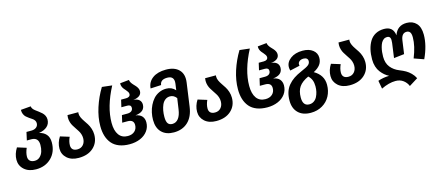

<svg xmlns="http://www.w3.org/2000/svg" viewBox="-61 -1455 5443 2372"><g transform="rotate(-15 2661.0 -268.5)"><path d="M378.9 -407.2Q435.1 -396 468.5 -358.2Q502 -320.3 502 -254.9Q502 -133.8 426 -58.3Q350.1 17.1 230 17.1Q135.7 17.1 79.8 -33Q23.9 -83 23.9 -158.2Q23.9 -232.9 69.8 -306.2L185.1 -270Q159.2 -210.9 159.2 -162.1Q159.2 -127.4 180.4 -108.2Q201.7 -88.9 241.2 -88.9Q279.8 -88.9 307.1 -114.7Q334.5 -140.6 346.2 -178.5Q357.9 -216.3 357.9 -261.2Q357.9 -356.9 267.1 -356.9H210L232.9 -460H294.9Q335.9 -460 359.9 -480Q383.8 -500 383.8 -533.2Q383.8 -552.7 372.6 -568.8Q361.3 -585 344.7 -595.5Q328.1 -606 308.8 -619.6Q289.6 -633.3 273.2 -647.7Q256.8 -662.1 246.3 -686.3Q235.8 -710.4 236.8 -741.2L365.2 -752Q366.2 -734.9 378.4 -718.5Q390.6 -702.1 408.2 -689.7Q425.8 -677.2 446 -661.6Q466.3 -646 483.6 -630.4Q501 -614.7 512.5 -592Q523.9 -569.3 523.9 -543Q523.9 -487.3 485.4 -452.6Q446.8 -418 378.9 -407.2Z M1033.7 -211.9Q1033.7 -109.9 963.9 -46.4Q894 17.1 775.9 17.1H774.9Q682.1 17.1 627.4 -31.7Q572.8 -80.6 572.8 -153.8Q572.8 -229.5 617.7 -299.8L732.9 -264.2Q708 -210 708 -160.2Q708 -126 727.8 -107.4Q747.6 -88.9 786.6 -88.9Q833 -88.9 861.3 -121.1Q889.6 -153.3 889.6 -205.1Q889.6 -231.4 881.1 -257.3Q872.6 -283.2 859.4 -303Q846.2 -322.8 831.3 -345.9Q816.4 -369.1 803.2 -389.9Q790 -410.6 781.5 -438.7Q772.9 -466.8 772.9 -496.1Q772.9 -515.1 775.9 -529.8H914.1Q912.6 -522.5 912.6 -512.2Q912.6 -487.3 925 -460.4Q937.5 -433.6 955.3 -408Q973.1 -382.3 991 -354.2Q1008.8 -326.2 1021.2 -289.1Q1033.7 -252 1033.7 -211.9Z M1427.7 17.1Q1351.6 17.1 1294.4 -4.9Q1237.3 -26.9 1202.1 -68.1Q1167 -109.4 1149.7 -165.3Q1132.3 -221.2 1132.3 -292Q1132.3 -404.8 1171.4 -526.1Q1210.4 -647.5 1276.4 -755.9L1404.8 -741.2Q1277.3 -498.5 1277.3 -295.9Q1277.3 -196.3 1316.7 -141.6Q1356 -86.9 1430.7 -86.9Q1486.3 -86.9 1519 -117.2Q1551.8 -147.5 1551.8 -196.8Q1551.8 -264.2 1472.7 -264.2H1404.8L1425.8 -356H1494.6Q1529.8 -356 1548.6 -371.1Q1567.4 -386.2 1567.4 -413.1Q1567.4 -451.2 1519.5 -451.2H1444.3L1465.3 -543H1529.8Q1554.7 -543 1569.1 -553.7Q1583.5 -564.5 1583.5 -584Q1583.5 -597.7 1575 -611.6Q1566.4 -625.5 1554.4 -638.7Q1542.5 -651.9 1530.8 -666.3Q1519 -680.7 1511.7 -700.2Q1504.4 -719.7 1506.3 -741.2L1621.6 -752.9Q1623 -735.8 1633.3 -718.5Q1643.6 -701.2 1657.5 -686.5Q1671.4 -671.9 1685.1 -657Q1698.7 -642.1 1708.3 -623.5Q1717.8 -605 1717.8 -585.9Q1717.8 -513.7 1610.4 -500Q1658.7 -498.5 1684.1 -475.6Q1709.5 -452.6 1709.5 -416Q1709.5 -321.8 1586.4 -309.1Q1641.1 -300.8 1667.7 -270.5Q1694.3 -240.2 1694.3 -192.9Q1694.3 -130.9 1658.9 -82.5Q1623.5 -34.2 1563 -8.5Q1502.4 17.1 1427.7 17.1Z M2095.2 -757.8Q2203.6 -757.8 2260.3 -700.2Q2316.9 -642.6 2302.2 -538.1L2260.3 -238.8Q2243.2 -114.3 2173.1 -48.6Q2103 17.1 1992.2 17.1Q1893.1 17.1 1837.2 -39.1Q1781.2 -95.2 1781.2 -198.2Q1781.2 -245.1 1791.3 -291.7Q1801.3 -338.4 1822.3 -381.3Q1843.3 -424.3 1872.8 -457.3Q1902.3 -490.2 1944.8 -510Q1987.3 -529.8 2037.1 -529.8Q2108.4 -529.8 2153.3 -478L2165 -561Q2177.2 -657.2 2085 -657.2Q1996.6 -657.2 1989.3 -588.9L1853 -582Q1858.9 -663.1 1923.1 -710.4Q1987.3 -757.8 2095.2 -757.8ZM2001 -88.9Q2047.9 -88.9 2078.6 -128.2Q2109.4 -167.5 2120.1 -244.1L2140.1 -381.8Q2106.9 -425.8 2058.1 -425.8Q2022.9 -425.8 1996.3 -405.5Q1969.7 -385.3 1955.1 -351.3Q1940.4 -317.4 1933.3 -278.8Q1926.3 -240.2 1926.3 -198.2Q1926.3 -139.2 1944.6 -114Q1962.9 -88.9 2001 -88.9Z M2793.9 -211.9Q2793.9 -109.9 2724.1 -46.4Q2654.3 17.1 2536.1 17.1H2535.2Q2442.4 17.1 2387.7 -31.7Q2333 -80.6 2333 -153.8Q2333 -229.5 2377.9 -299.8L2493.2 -264.2Q2468.3 -210 2468.3 -160.2Q2468.3 -126 2488 -107.4Q2507.8 -88.9 2546.9 -88.9Q2593.3 -88.9 2621.6 -121.1Q2649.9 -153.3 2649.9 -205.1Q2649.9 -231.4 2641.4 -257.3Q2632.8 -283.2 2619.6 -303Q2606.4 -322.8 2591.6 -345.9Q2576.7 -369.1 2563.5 -389.9Q2550.3 -410.6 2541.7 -438.7Q2533.2 -466.8 2533.2 -496.1Q2533.2 -515.1 2536.1 -529.8H2674.3Q2672.9 -522.5 2672.9 -512.2Q2672.9 -487.3 2685.3 -460.4Q2697.8 -433.6 2715.6 -408Q2733.4 -382.3 2751.2 -354.2Q2769 -326.2 2781.5 -289.1Q2793.9 -252 2793.9 -211.9Z M3188 17.1Q3111.8 17.1 3054.7 -4.9Q2997.6 -26.9 2962.4 -68.1Q2927.2 -109.4 2909.9 -165.3Q2892.6 -221.2 2892.6 -292Q2892.6 -404.8 2931.6 -526.1Q2970.7 -647.5 3036.6 -755.9L3165 -741.2Q3037.6 -498.5 3037.6 -295.9Q3037.6 -196.3 3076.9 -141.6Q3116.2 -86.9 3190.9 -86.9Q3246.6 -86.9 3279.3 -117.2Q3312 -147.5 3312 -196.8Q3312 -264.2 3232.9 -264.2H3165L3186 -356H3254.9Q3290 -356 3308.8 -371.1Q3327.6 -386.2 3327.6 -413.1Q3327.6 -451.2 3279.8 -451.2H3204.6L3225.6 -543H3290Q3314.9 -543 3329.3 -553.7Q3343.8 -564.5 3343.8 -584Q3343.8 -597.7 3335.2 -611.6Q3326.7 -625.5 3314.7 -638.7Q3302.7 -651.9 3291 -666.3Q3279.3 -680.7 3272 -700.2Q3264.6 -719.7 3266.6 -741.2L3381.8 -752.9Q3383.3 -735.8 3393.6 -718.5Q3403.8 -701.2 3417.7 -686.5Q3431.6 -671.9 3445.3 -657Q3459 -642.1 3468.5 -623.5Q3478 -605 3478 -585.9Q3478 -513.7 3370.6 -500Q3418.9 -498.5 3444.3 -475.6Q3469.7 -452.6 3469.7 -416Q3469.7 -321.8 3346.7 -309.1Q3401.4 -300.8 3428 -270.5Q3454.6 -240.2 3454.6 -192.9Q3454.6 -130.9 3419.2 -82.5Q3383.8 -34.2 3323.2 -8.5Q3262.7 17.1 3188 17.1Z M3852.5 -254.9Q3970.7 -187 3970.7 -63Q3970.7 16.6 3936.5 81.1Q3902.3 145.5 3837.6 183.3Q3772.9 221.2 3689.5 221.2Q3586.4 221.2 3529.1 164.3Q3471.7 107.4 3471.7 8.8Q3471.7 -51.3 3487.1 -99.6Q3502.4 -147.9 3533.7 -185.3Q3564.9 -222.7 3606.7 -251Q3648.4 -279.3 3706.5 -304.2Q3777.8 -334 3802.7 -354.2Q3827.6 -374.5 3827.6 -403.8Q3827.6 -424.8 3813.5 -437Q3799.3 -449.2 3772.5 -449.2Q3739.3 -449.2 3720 -433.6Q3700.7 -418 3700.7 -396Q3700.7 -386.7 3702.6 -377L3577.6 -349.1Q3570.8 -372.1 3570.8 -392.1Q3570.8 -457 3630.9 -502Q3690.9 -546.9 3785.6 -546.9Q3867.2 -546.9 3916 -508.5Q3964.8 -470.2 3964.8 -410.2Q3964.8 -358.4 3937 -321.3Q3909.2 -284.2 3852.5 -254.9ZM3697.8 115.2Q3731 115.2 3756.8 97.7Q3782.7 80.1 3797.6 51.3Q3812.5 22.5 3820.1 -11Q3827.6 -44.4 3827.6 -80.1Q3827.6 -127.9 3814 -161.1Q3800.3 -194.3 3772.5 -220.2Q3689 -182.6 3652.3 -129.9Q3615.7 -77.1 3615.7 7.8Q3615.7 115.2 3697.8 115.2Z M4500 -211.9Q4500 -109.9 4430.2 -46.4Q4360.4 17.1 4242.2 17.1H4241.2Q4148.4 17.1 4093.8 -31.7Q4039.1 -80.6 4039.1 -153.8Q4039.1 -229.5 4084 -299.8L4199.2 -264.2Q4174.3 -210 4174.3 -160.2Q4174.3 -126 4194.1 -107.4Q4213.9 -88.9 4252.9 -88.9Q4299.3 -88.9 4327.6 -121.1Q4356 -153.3 4356 -205.1Q4356 -231.4 4347.4 -257.3Q4338.9 -283.2 4325.7 -303Q4312.5 -322.8 4297.6 -345.9Q4282.7 -369.1 4269.5 -389.9Q4256.3 -410.6 4247.8 -438.7Q4239.3 -466.8 4239.3 -496.1Q4239.3 -515.1 4242.2 -529.8H4380.4Q4378.9 -522.5 4378.9 -512.2Q4378.9 -487.3 4391.4 -460.4Q4403.8 -433.6 4421.6 -408Q4439.5 -382.3 4457.3 -354.2Q4475.1 -326.2 4487.5 -289.1Q4500 -252 4500 -211.9Z M5116.7 -545.9Q5193.8 -545.9 5239.7 -496.8Q5285.6 -447.8 5285.6 -351.1Q5285.6 -212.9 5211.9 -55.2L5087.9 -99.1Q5146 -243.7 5146 -353Q5146 -400.4 5130.9 -420.2Q5115.7 -439.9 5087.9 -439.9Q5023.9 -439.9 5011.7 -350.1L4987.8 -181.2L4855 -166L4880.9 -354Q4886.7 -397.9 4876.7 -418.9Q4866.7 -439.9 4836.9 -439.9Q4813 -439.9 4793.9 -425.8Q4774.9 -411.6 4762.9 -389.2Q4751 -366.7 4743.2 -336.7Q4735.4 -306.6 4732.2 -277.1Q4729 -247.6 4729 -216.8Q4729 -134.8 4770.5 -82.5Q4812 -30.3 4881.8 -2.9Q4924.8 14.2 4956.8 32.5Q4988.8 50.8 5018.8 80.6Q5048.8 110.4 5066.9 147.9L4955.1 217.8Q4937 172.4 4896.5 142.1Q4856 111.8 4798.8 111.8Q4713.4 111.8 4614.7 160.2L4595.7 55.2Q4663.1 31.2 4739.7 29.8Q4710.4 14.6 4685.8 -6.1Q4661.1 -26.9 4638.2 -56.6Q4615.2 -86.4 4602.1 -128.2Q4588.9 -169.9 4588.9 -219.2Q4588.9 -289.1 4602.5 -346.7Q4616.2 -404.3 4644 -449.7Q4671.9 -495.1 4718.8 -520.5Q4765.6 -545.9 4827.6 -545.9Q4943.4 -545.9 4957 -430.2Q4996.6 -545.9 5116.7 -545.9Z"/></g></svg>

Font: FiraGO SemiBold
Style: Italic
Weight: 600
Italic angle: -8°
Designer: bBox Type GmbH
Foundry: bBox Type GmbH
Version: Version 1.001;PS 001.001;hotconv 1.0.88;makeotf.lib2.5.64775